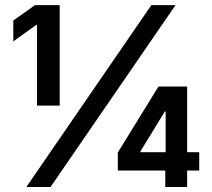

<svg xmlns="http://www.w3.org/2000/svg" viewBox="-20 -748 850 768"><path d="M218.8 -727.5V-325.7H127.9V-648.4H125L33.2 -582.5V-666L120.1 -727.5ZM85.4 0 585.4 -727.5H682.1L182.1 0ZM451.2 -65.9V-137.7L613.8 -401.9H675.8V-301.8H639.2L542 -143.1V-139.2H776.9V-65.9ZM641.1 0V-87.4L642.6 -119.6V-401.9H728.5V0Z"/></svg>

Font: Inter 20pt SemiBold
Style: Regular
Weight: 600
Version: Version 4.001;git-66647c0bb